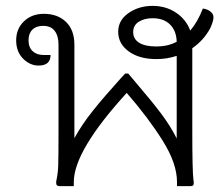

<svg xmlns="http://www.w3.org/2000/svg" viewBox="-20 -633 748 653"><path d="M706 -574Q706 -561 695 -537Q673 -496 634 -469V-190Q634 -49 638 -20Q639 -17 639 -11Q639 -4 636 -2Q633 0 628 0H582V-14Q582 -77 533 -155Q484 -233 411 -317Q231 -120 231 -14V0H182Q177 0 174 -2.5Q171 -5 171 -12Q171 -17 172 -20Q177 -43 178 -70Q179 -97 179 -190V-481Q179 -511 166 -528Q153 -545 127 -545Q103 -545 90 -532Q77 -519 77 -496Q77 -472 91 -459Q105 -446 128 -446H152Q152 -410 111 -410Q82 -410 58.5 -433.5Q35 -457 35 -496Q35 -535 61.5 -560.5Q88 -586 129 -586Q176 -586 204.5 -558.5Q233 -531 233 -481V-163Q258 -209 296 -256.5Q334 -304 391 -367L406 -383H416L443 -351Q497 -288 528.5 -246Q560 -204 581 -162V-443Q548 -432 512 -432Q454 -432 418 -458Q382 -484 382 -525Q382 -564 417 -588.5Q452 -613 499 -613Q544 -613 578.5 -590Q613 -567 627 -529Q652 -558 670 -604Q685 -602 695.5 -594Q706 -586 706 -574ZM581 -491Q580 -528 558.5 -549.5Q537 -571 499 -571Q471 -571 452 -559Q433 -547 433 -524Q433 -500 453.5 -487.5Q474 -475 511 -475Q552 -475 581 -491Z"/></svg>

Font: Krub Light
Style: Regular
Weight: 300
Designer: Ekaluck Peanpanawate
Foundry: Cadson Demak Co.,Ltd.
Version: Version 1.000; ttfautohint (v1.6)